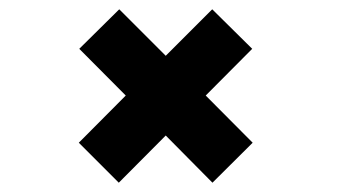

<svg xmlns="http://www.w3.org/2000/svg" viewBox="-20 -510 750 413"><path d="M149.5 -203 250.5 -304.5 150.5 -405 236.5 -490 336.5 -390 436.5 -490 522.5 -405 422.5 -304.5 523.5 -203 437 -117 336.5 -218.5 235.5 -117Z"/></svg>

Font: League Mono
Style: Bold
Weight: 700
Width: 6
Designer: Tyler Finck
Foundry: The League of Moveable Type / Tyler Finck
Version: Version 2.300;RELEASE